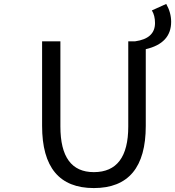

<svg xmlns="http://www.w3.org/2000/svg" viewBox="-20 -943 890 976"><path d="M752 -890 825 -923Q850 -879 850 -832Q850 -723 721 -693V-303Q721 13 457 13Q194 13 194 -303V-733H287V-300Q287 -68 457 -68Q632 -68 632 -300V-733H667Q768 -747 768 -826Q768 -864 752 -890Z"/></svg>

Font: Source Han Sans Regular
Style: Regular
Weight: 400
Designer: Ryoko NISHIZUKA  (kana & ideographs); Paul D. Hunt (Latin, Greek & Cyrillic); Wenlong ZHANG  (bopomofo); Sandoll Communi
Foundry: Adobe Systems Incorporated
Version: Version 1.00 January 18, 2024, initial release